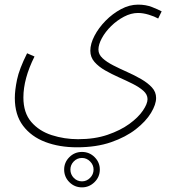

<svg xmlns="http://www.w3.org/2000/svg" viewBox="-20 -406 762 829"><path d="M44 17Q44 -16 53.5 -62Q63 -108 97 -176L129 -162Q81 -66 81 15Q81 81 115 120.5Q149 160 203.5 177.5Q258 195 317 195Q389 195 444.5 176Q500 157 538.5 129Q577 101 597 71.5Q617 42 617 22Q617 2 599 -14Q581 -30 553 -44Q525 -58 493.5 -72Q462 -86 434 -102Q406 -118 388 -138.5Q370 -159 370 -187Q370 -217 388 -251.5Q406 -286 436 -316.5Q466 -347 502.5 -366.5Q539 -386 576 -386Q610 -386 636.5 -375.5Q663 -365 678 -357L663 -326Q647 -335 622.5 -342.5Q598 -350 576 -350Q546 -350 515.5 -334Q485 -318 460 -293.5Q435 -269 420 -241.5Q405 -214 405 -192Q405 -171 423 -154.5Q441 -138 469.5 -123.5Q498 -109 529.5 -95Q561 -81 589.5 -64.5Q618 -48 636 -28.5Q654 -9 654 17Q654 45 632 81.5Q610 118 566.5 152Q523 186 459.5 208Q396 230 312 230Q236 230 175.5 207Q115 184 79.5 137Q44 90 44 17ZM334 403Q302 403 279.5 380.5Q257 358 257 326Q257 295 279.5 272.5Q302 250 334 250Q366 250 388.5 272.5Q411 295 411 326Q411 358 388 380.5Q365 403 334 403ZM334 377Q354 377 369 362Q384 347 384 326Q384 306 369 291Q354 276 334 276Q313 276 298.5 291Q284 306 284 326Q284 347 298.5 362Q313 377 334 377Z"/></svg>

Font: Noto Sans Arabic SemCond ExtLt
Style: Regular
Weight: 200
Width: 4
Designer: Monotype Design Team, Nadine Chahine, Nizar Qandah and Khaled Hosny
Foundry: Monotype Imaging Inc.
Version: Version 2.012; ttfautohint (v1.8.4.7-5d5b)